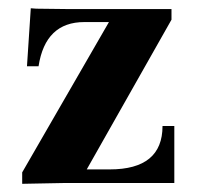

<svg xmlns="http://www.w3.org/2000/svg" viewBox="-20 -447 483 469"><path d="M398.9 -424.8V-398.9L191.9 -33.2H248Q377 -33.2 377 -139.2H405.8V0H138.2L34.2 2V-25.9L246.1 -393.1H186Q90.8 -393.1 74.2 -285.2H45.9L55.2 -426.8L68.8 -425.8L150.9 -424.8Z"/></svg>

Font: Unna-Bold
Style: Bold
Weight: 700
Designer: Jorge de Buen U.
Foundry: Omnibus-Type
Version: Version 2.006;PS 002.006;hotconv 1.0.70;makeotf.lib2.5.58329